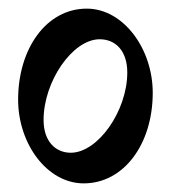

<svg xmlns="http://www.w3.org/2000/svg" viewBox="-20 -529 396 445"><path d="M174 -104C267 -104 334 -195 334 -314C334 -416 266 -509 181 -509C88 -509 22 -417 22 -298C22 -196 89 -104 174 -104ZM144 -175C109 -175 81 -201 81 -251C81 -340 148 -438 211 -438C248 -438 275 -411 275 -361C275 -272 207 -175 144 -175Z"/></svg>

Font: Noto Serif Devanagari ExtraCondensed
Style: Regular
Weight: 400
Width: 2
Designer: Universal Thirst, Indian Type Foundry and the Monotype Design Team
Foundry: Monotype Imaging Inc.
Version: Version 2.004